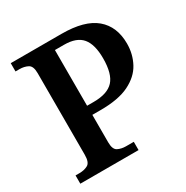

<svg xmlns="http://www.w3.org/2000/svg" viewBox="-164 -850 953 985"><g transform="rotate(-30 312.5 -357.0)"><path d="M32 0V-49H55Q84 -49 105 -60.5Q126 -72 126 -117V-601Q126 -643 104.5 -654Q83 -665 56 -665H32V-714H333Q469 -714 534 -659Q599 -604 599 -503Q599 -441 571 -389Q543 -337 480 -306Q417 -275 311 -275H262V-112Q262 -70 283 -59.5Q304 -49 331 -49H377V0ZM301 -329Q383 -329 419 -368Q455 -407 455 -499Q455 -581 422.5 -620Q390 -659 316 -659H262V-329Z"/></g></svg>

Font: Noto Serif Myanmar SemiBold
Style: Regular
Weight: 600
Designer: Ben Mitchell and the Monotype Design Team
Foundry: Monotype Imaging Inc.
Version: Version 2.106; ttfautohint (v1.8.4.7-5d5b)